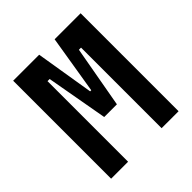

<svg xmlns="http://www.w3.org/2000/svg" viewBox="-187 -827 961 961"><g transform="rotate(-45 293.0 -346.5)"><path d="M54.2 0H174.3V-570.3H189.5L248 -242.7H337.9L396.5 -570.3H411.6V0H531.7V-693.4H347.7L296.9 -383.3H289.1L238.3 -693.4H54.2Z"/></g></svg>

Font: Cascadia Code
Style: Bold
Weight: 700
Monospace: yes
Designer: Aaron Bell
Foundry: Saja Typeworks
Version: Version 2404.023